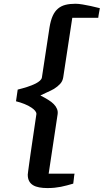

<svg xmlns="http://www.w3.org/2000/svg" viewBox="-20 -874 545 996"><path d="M124 31.7Q124 29.3 126 14.4Q127.9 -0.5 131.1 -23.2Q134.3 -45.9 138.2 -74Q142.1 -102.1 146.5 -130.9Q156.2 -198.2 168.9 -282.7Q168.9 -291 162.1 -299.3Q155.3 -307.6 143.6 -315.4Q127.9 -326.2 106.4 -334.7Q85 -343.3 63 -348.6L71.8 -409.2Q95.7 -415 121.1 -423.1Q146.5 -431.2 165.5 -440.9Q178.7 -447.8 187.3 -455.6Q195.8 -463.4 197.3 -471.7L236.8 -731.4Q242.7 -767.6 253.4 -791.5Q264.2 -815.4 280.8 -829.3Q297.4 -843.3 319.8 -848.9Q342.3 -854.5 371.1 -854.5Q387.2 -854.5 408.9 -850.8Q430.7 -847.2 450.7 -842.8Q474.1 -837.4 498 -831.5Q496.1 -819.8 494.1 -810.1Q492.7 -801.8 491.2 -793.5Q489.7 -785.2 489.7 -781.7H355L308.1 -473.6Q305.2 -453.6 292.5 -439.5Q279.8 -425.3 260.3 -413.1Q254.9 -409.7 243.4 -404.1Q231.9 -398.4 219.7 -393.1Q205.6 -386.7 189.5 -378.9Q211.4 -367.7 229.7 -356.4Q248 -345.2 258.8 -334Q270 -322.8 275.6 -309.3Q281.2 -295.9 278.8 -280.8L232.4 26.9H366.7Q365.7 29.8 364.7 38.1Q363.8 46.4 362.8 55.7Q361.3 66.4 359.9 78.6Q343.3 83.5 327.6 87.6Q312 91.8 296.1 95Q280.3 98.1 262.9 99.9Q245.6 101.6 225.6 101.6Q202.6 101.6 183.8 98.1Q165 94.7 151.6 86.7Q138.2 78.6 131.1 65.2Q124 51.8 124 31.7Z"/></svg>

Font: Brush Lettering One
Style: Bold Italic
Weight: 400
Italic angle: -7°
Designer: Eben Sorkin
Foundry: Eben Sorkin
Version: Version 1.001